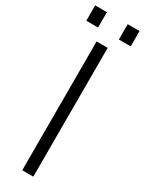

<svg xmlns="http://www.w3.org/2000/svg" viewBox="-229 -906 710 938"><g transform="rotate(30 125.5 -437.5)"><path d="M0 -789.1V-875.5H66.4V-789.1ZM183.6 -789.1V-875.5H250.5V-789.1ZM94.2 0V-726.6H156.7V0Z"/></g></svg>

Font: Oxygen Light
Style: Regular
Weight: 300
Designer: vernon adams
Foundry: Vernon Adams
Version: Version Release 0.2.3 webfont; ttfautohint (v0.93.3-1d66) -l